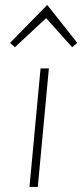

<svg xmlns="http://www.w3.org/2000/svg" viewBox="-20 -742 326 762"><path d="M97 0 141 -470.5H174L130 0ZM39 -554.5 20 -572 167.5 -722.5 286.5 -572 266.5 -554.5 163 -670Z"/></svg>

Font: Karla ExtraLight
Style: Italic
Weight: 250
Italic angle: -8°
Designer: Jonathan Pinhorn
Version: Version 2.004;gftools[0.9.33]